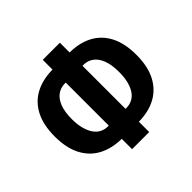

<svg xmlns="http://www.w3.org/2000/svg" viewBox="-181 -934 1158 1158"><g transform="rotate(-45 397.5 -355.0)"><path d="M325 26V-87L358 -62H331Q243 -62 180 -95.5Q117 -129 83 -194.5Q49 -260 49 -358Q49 -456 83 -521.5Q117 -587 180 -620Q243 -653 331 -653H358L325 -623V-736H471V-623L437 -653H465Q553 -653 615.5 -620Q678 -587 712 -521.5Q746 -456 746 -358Q746 -260 712 -194.5Q678 -129 615.5 -95.5Q553 -62 465 -62H437L471 -87V26ZM326 -146V-564L353 -541H319Q283 -541 255 -521Q227 -501 211.5 -460.5Q196 -420 196 -358Q196 -313 205.5 -278Q215 -243 231 -220Q247 -197 269.5 -185.5Q292 -174 319 -174H353ZM469 -146 442 -174H477Q504 -174 526.5 -185.5Q549 -197 565 -220Q581 -243 590 -278Q599 -313 599 -358Q599 -420 583.5 -460.5Q568 -501 540.5 -521Q513 -541 477 -541H442L469 -564Z"/></g></svg>

Font: Nunito Sans 10pt Condensed ExtraBold
Style: Regular
Weight: 800
Width: 3
Designer: Vernon Adams
Foundry: Vernon Adams
Version: Version 3.101;gftools[0.9.27]